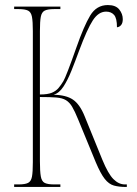

<svg xmlns="http://www.w3.org/2000/svg" viewBox="-20 -740 542 760"><path d="M36 0V-10H54Q79 -10 91 -16Q103 -22 106.5 -40.5Q110 -59 110 -98V-617Q110 -655 106.5 -673.5Q103 -692 91 -698Q79 -704 54 -704H36V-714H219V-704H194Q169 -704 157 -698Q145 -692 141.5 -673.5Q138 -655 138 -617V-366Q169 -366 185.5 -373Q202 -380 212 -392Q222 -404 231 -419Q236 -427 249.5 -462Q263 -497 282 -551Q312 -637 337 -678.5Q362 -720 407 -720Q438 -720 452 -702.5Q466 -685 466 -664Q466 -649 459.5 -641Q453 -633 443 -632Q443 -668 431.5 -681Q420 -694 400 -694Q370 -694 347.5 -659.5Q325 -625 293 -539Q278 -498 263 -460.5Q248 -423 231 -397Q214 -371 192 -365Q242 -364 269 -345.5Q296 -327 315 -280L385 -108Q408 -52 429 -31Q450 -10 474 -10H482V0H478Q451 0 431 -5.5Q411 -11 394.5 -32Q378 -53 359 -98L289 -268Q276 -300 265.5 -317.5Q255 -335 241 -343.5Q227 -352 203 -354Q179 -356 138 -356V-102Q138 -62 141.5 -42Q145 -22 157 -16Q169 -10 194 -10H219V0Z"/></svg>

Font: Noto Serif Display ExtraCondensed Thin
Style: Regular
Weight: 100
Width: 2
Designer: Monotype Design Team
Foundry: Monotype Imaging Inc.
Version: Version 2.009